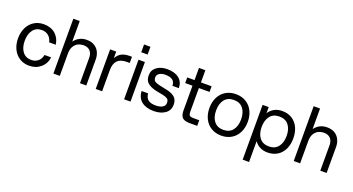

<svg xmlns="http://www.w3.org/2000/svg" viewBox="-55 -1445 4362 2370"><g transform="rotate(20 2126.0 -260.0)"><path d="M42 -260Q42 -338 72 -400Q102 -462 157 -497Q212 -532 284 -532Q378 -532 436.5 -481Q495 -430 507 -344H420Q409 -396 373.5 -426Q338 -456 284 -456Q211 -456 170.5 -402Q130 -348 130 -260Q130 -172 170.5 -118Q211 -64 284 -64Q338 -64 374 -94.5Q410 -125 420 -178H507Q496 -93 434.5 -40.5Q373 12 284 12Q212 12 157 -23Q102 -58 72 -120Q42 -182 42 -260Z M601 -720H685V-450Q746 -532 848 -532Q911 -532 952.5 -505Q994 -478 1013.5 -434.5Q1033 -391 1033 -342V0H950V-334Q950 -390 920 -423Q890 -456 832 -456Q805 -456 771.5 -444Q738 -432 711.5 -395Q685 -358 685 -291V0H601Z M1157 -520H1237V-433Q1266 -485 1308 -505.5Q1350 -526 1403 -526H1442V-445H1401Q1241 -445 1241 -278V0H1157Z M1530 -520H1614V0H1530ZM1530 -720H1614V-618H1530Z M1698 -170H1783Q1789 -112 1822.5 -86.5Q1856 -61 1920 -61Q1978 -61 2010.5 -81.5Q2043 -102 2043 -139Q2043 -164 2034 -178.5Q2025 -193 1997 -204Q1969 -215 1912 -224Q1835 -237 1791.5 -258.5Q1748 -280 1731 -310Q1714 -340 1714 -384Q1714 -451 1767.5 -491.5Q1821 -532 1905 -532Q2004 -532 2060.5 -487Q2117 -442 2118 -360H2034Q2032 -415 1998 -437Q1964 -459 1905 -459Q1859 -459 1828.5 -439.5Q1798 -420 1798 -385Q1798 -360 1809 -345.5Q1820 -331 1848.5 -321Q1877 -311 1933 -301Q2009 -288 2051 -268Q2093 -248 2110.5 -218.5Q2128 -189 2128 -144Q2128 -71 2070 -29.5Q2012 12 1920 12Q1822 12 1762.5 -33.5Q1703 -79 1698 -170Z M2350 -680V-520H2490V-446H2350V-128Q2350 -100 2363 -87Q2376 -74 2404 -74H2490V0H2388Q2322 0 2294 -28.5Q2266 -57 2266 -118V-446H2170V-520H2266V-680Z M2556 -260Q2556 -338 2586.5 -400Q2617 -462 2674.5 -497Q2732 -532 2808 -532Q2884 -532 2941.5 -497Q2999 -462 3029.5 -400Q3060 -338 3060 -260Q3060 -182 3029.5 -120Q2999 -58 2941.5 -23Q2884 12 2808 12Q2732 12 2674.5 -23Q2617 -58 2586.5 -120Q2556 -182 2556 -260ZM2808 -64Q2888 -64 2930 -117.5Q2972 -171 2972 -260Q2972 -349 2930 -402.5Q2888 -456 2808 -456Q2728 -456 2686 -402.5Q2644 -349 2644 -260Q2644 -171 2686 -117.5Q2728 -64 2808 -64Z M3240 -520V-440Q3269 -484 3313 -508Q3357 -532 3416 -532Q3492 -532 3546.5 -497Q3601 -462 3629.5 -400.5Q3658 -339 3658 -260Q3658 -181 3629.5 -119.5Q3601 -58 3546.5 -23Q3492 12 3416 12Q3359 12 3315.5 -10.5Q3272 -33 3244 -74V200H3160V-520ZM3406 -64Q3486 -64 3528 -117.5Q3570 -171 3570 -260Q3570 -349 3528 -402.5Q3486 -456 3406 -456Q3326 -456 3284 -402.5Q3242 -349 3242 -260Q3242 -171 3284 -117.5Q3326 -64 3406 -64Z M3758 -720H3842V-450Q3903 -532 4005 -532Q4068 -532 4109.5 -505Q4151 -478 4170.5 -434.5Q4190 -391 4190 -342V0H4107V-334Q4107 -390 4077 -423Q4047 -456 3989 -456Q3962 -456 3928.5 -444Q3895 -432 3868.5 -395Q3842 -358 3842 -291V0H3758Z"/></g></svg>

Font: Aspekta 400
Style: Regular
Weight: 400
Designer: Ivo Dolenc
Version: Version 2.000